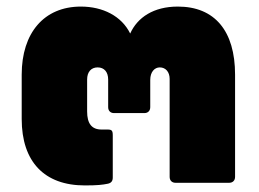

<svg xmlns="http://www.w3.org/2000/svg" viewBox="-20 -556 787 584"><path d="M521 -536C447 -536 398 -503 376 -454C350 -507 293 -536 226 -536C114 -536 46 -456 46 -329V-194C46 -64 115 8 238 8C277 8 292 6 307 3C318 1 323 -5 323 -16V-144C323 -159 320 -162 307 -162H289C259 -162 245 -180 245 -217V-314C245 -337 257 -351 277 -351C297 -351 309 -337 309 -314V-230C309 -219 316 -212 327 -212H419C430 -212 437 -219 437 -230V-313C437 -337 450 -351 466 -351C484 -351 496 -337 496 -316V-18C496 -7 503 0 514 0H677C688 0 695 -7 695 -18V-329C695 -462 633 -536 521 -536Z"/></svg>

Font: LINE Seed Sans TH Heavy
Style: Regular
Weight: 900
Designer: Dalton Maag Ltd | Thai characters by Cadson Demak Co.,Ltd.
Foundry: Dalton Maag Ltd
Version: Version 1.003